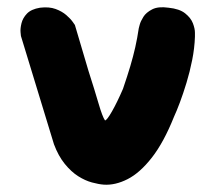

<svg xmlns="http://www.w3.org/2000/svg" viewBox="-20 -502 587 523"><path d="M263 1Q249 0 230.5 -5Q212 -10 193 -22Q174 -34 156.5 -55.5Q139 -77 127 -109L37 -404Q37 -404 36 -414Q35 -424 38.5 -438.5Q42 -453 53.5 -465Q65 -477 89 -481Q114 -484 131.5 -477.5Q149 -471 160.5 -461Q172 -451 178 -442.5Q184 -434 184 -434L221 -309Q238 -256 248.5 -220Q259 -184 266 -174Q271 -174 285 -198.5Q299 -223 315 -260Q327 -295 335 -322Q343 -349 348.5 -373.5Q354 -398 358 -425Q358 -425 360.5 -434.5Q363 -444 370.5 -456Q378 -468 394.5 -476.5Q411 -485 439 -481Q469 -478 484.5 -465.5Q500 -453 505.5 -438.5Q511 -424 511 -413Q511 -402 511 -402Q510 -371 503.5 -338.5Q497 -306 488 -276.5Q479 -247 470 -223Q461 -199 454 -184Q426 -114 393.5 -72.5Q361 -31 327.5 -14Q294 3 263 1Z"/></svg>

Font: Sour Gummy
Style: Bold
Weight: 700
Designer: Stefie Justprince
Foundry: Eifetstype
Version: Version 1.000